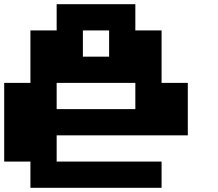

<svg xmlns="http://www.w3.org/2000/svg" viewBox="-20 -1020 1040 915"><path d="M250 -937.5V-1000H437.5H625V-937.5V-875H687.5H750V-750V-625H812.5H875V-500V-375H562.5H250V-312.5V-250H500H750V-187.5V-125H437.5H125V-187.5V-250H62.5H0V-437.5V-625H62.5H125V-750V-875H187.5H250ZM500 -812.5V-875H437.5H375V-812.5V-750H437.5H500ZM625 -562.5V-625H437.5H250V-562.5V-500H437.5H625Z"/></svg>

Font: Press Start 2P
Style: Regular
Weight: 500
Monospace: yes
Version: Version 2.14